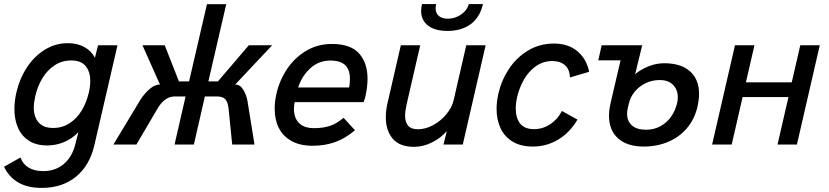

<svg xmlns="http://www.w3.org/2000/svg" viewBox="-38 -710 4070 943"><path d="M166.5 212.9Q96.2 212.9 50.3 185.3Q4.4 157.7 -18.1 108.9L62.5 63.5Q73.7 95.7 102.3 113Q130.9 130.4 174.3 130.4Q234.9 130.4 276.4 94.5Q317.9 58.6 332.5 -3.9L347.2 -61Q315.9 -28.8 276.6 -12.2Q237.3 4.4 193.4 4.4Q140.6 4.4 104.5 -18.6Q68.4 -41.5 50.5 -82Q32.7 -122.6 32.7 -174.8Q32.7 -212.4 42.5 -255.9Q57.6 -322.3 93.3 -377.4Q128.9 -432.6 181.2 -465.3Q233.4 -498 295.9 -498Q341.3 -498 376.2 -479Q411.1 -460 428.2 -426.3L443.8 -487.8H539.1L425.3 3.9Q402.3 103 335 158Q267.6 212.9 166.5 212.9ZM398.4 -255.9Q405.3 -286.1 405.3 -311.5Q405.3 -357.9 382.6 -385.5Q359.9 -413.1 311.5 -413.1Q266.6 -413.1 230.2 -389.2Q193.8 -365.2 169.9 -325.4Q146 -285.6 135.3 -237.8Q127.9 -205.1 127.9 -182.1Q127.9 -136.2 151.4 -108.9Q174.8 -81.5 223.1 -81.5Q268.6 -81.5 304.2 -105Q339.8 -128.4 363.5 -167.7Q387.2 -207 398.4 -255.9Z M652.3 -221.2Q670.9 -250 696.5 -272.5Q722.2 -294.9 747.6 -294.9L661.6 -487.8H771L840.8 -310.1H890.6L978.5 -689.5H1073.2L985.4 -310.1H1032.2L1184.1 -487.8H1298.8L1117.2 -294.9Q1141.6 -294.9 1157 -269Q1172.4 -243.2 1177.7 -212.9L1211.9 0H1102.5L1084.5 -177.7Q1081.1 -208.5 1068.6 -222.4Q1056.2 -236.3 1027.8 -236.3H968.3L914.1 0H819.3L873.5 -236.3H819.8Q768.1 -236.3 731.4 -169.4L631.8 0H519Z M1311 -175.8Q1311 -211.9 1319.8 -250Q1334.5 -314.9 1371.6 -370.6Q1408.7 -426.3 1465.3 -460.2Q1522 -494.1 1591.8 -494.1Q1684.1 -494.1 1725.6 -447.5Q1767.1 -400.9 1767.1 -323.7Q1767.1 -280.8 1755.4 -231Q1752.9 -221.2 1748 -208.5H1409.2Q1405.8 -191.4 1405.8 -174.3Q1405.8 -130.9 1430.7 -105.7Q1455.6 -80.6 1504.4 -80.6Q1549.3 -80.6 1583 -92Q1616.7 -103.5 1649.4 -131.3L1705.6 -70.3Q1656.2 -28.8 1606.4 -11.5Q1556.6 5.9 1497.6 5.9Q1435.5 5.9 1393.6 -17.6Q1351.6 -41 1331.3 -81.8Q1311 -122.6 1311 -175.8ZM1676.8 -280.3Q1680.7 -300.3 1680.7 -322.3Q1680.7 -367.2 1657.5 -389.9Q1634.3 -412.6 1585 -412.6Q1527.8 -412.6 1486.6 -375.2Q1445.3 -337.9 1426.3 -280.3Z M2030.3 -656.2Q2030.3 -672.4 2034.7 -689.9H2104Q2101.6 -677.7 2101.6 -669.9Q2101.6 -644 2117.9 -631.1Q2134.3 -618.2 2161.6 -618.2Q2185.1 -618.2 2206.8 -627.7Q2228.5 -637.2 2244.1 -653.8Q2259.8 -670.4 2264.6 -689.9H2334Q2318.8 -624 2273.4 -591.1Q2228 -558.1 2159.7 -558.1Q2098.6 -558.1 2064.5 -584.2Q2030.3 -610.4 2030.3 -656.2ZM1856.9 -134.3Q1856.9 -167.5 1865.2 -203.6L1930.7 -487.8H2025.9L1959 -197.3Q1951.7 -164.6 1951.7 -141.6Q1951.7 -110.4 1966.3 -92.8Q1981 -75.2 2015.1 -75.2Q2052.2 -75.2 2089.8 -95.7Q2127.4 -116.2 2154.5 -149.2Q2181.6 -182.1 2189.9 -217.3L2252 -487.8H2347.2L2234.9 0H2140.1L2156.7 -66.4Q2127.9 -32.7 2084.2 -10.7Q2040.5 11.2 1995.6 11.2Q1924.8 11.2 1890.9 -28.8Q1856.9 -68.8 1856.9 -134.3Z M2400.9 -175.8Q2400.9 -210.9 2410.2 -252Q2425.3 -316.9 2462.4 -372.6Q2499.5 -428.2 2556.2 -462.2Q2612.8 -496.1 2683.1 -496.1Q2752.4 -496.1 2797.6 -458.5Q2842.8 -420.9 2855.5 -357.4L2761.2 -329.6Q2760.3 -368.7 2737.1 -389.4Q2713.9 -410.2 2675.3 -410.2Q2629.9 -410.2 2594.2 -385Q2558.6 -359.9 2535.6 -319.8Q2512.7 -279.8 2502 -233.9Q2495.1 -203.6 2495.1 -176.3Q2495.1 -130.9 2516.6 -103.3Q2538.1 -75.7 2585.4 -75.7Q2627.9 -75.7 2665 -100.3Q2702.1 -125 2721.7 -165L2798.3 -122.6Q2760.7 -58.6 2703.6 -24.4Q2646.5 9.8 2579.1 9.8Q2519.5 9.8 2479.5 -14.6Q2439.5 -39.1 2420.2 -80.8Q2400.9 -122.6 2400.9 -175.8Z M2953.1 -142.1Q2953.1 -168.9 2960.9 -204.1L3009.8 -413.6H2900.4L2917 -487.8H3116.2L3081.5 -345.7Q3110.4 -369.6 3147.7 -384.5Q3185.1 -399.4 3224.6 -399.4Q3306.6 -399.4 3351.1 -359.6Q3395.5 -319.8 3395.5 -248.5Q3395.5 -222.2 3387.7 -186Q3373.5 -125 3336.2 -80.8Q3298.8 -36.6 3243.9 -13.4Q3189 9.8 3123.5 9.8Q3043 9.8 2998 -30Q2953.1 -69.8 2953.1 -142.1ZM3287.6 -203.6Q3291 -217.3 3291 -231.9Q3291 -269.5 3267.8 -293.2Q3244.6 -316.9 3201.7 -316.9Q3165 -316.9 3133.1 -301.5Q3101.1 -286.1 3079.6 -260Q3058.1 -233.9 3050.8 -202.1L3045.9 -182.1Q3042 -165 3042 -151.4Q3042 -114.7 3065.9 -93.8Q3089.8 -72.8 3135.3 -72.8Q3173.3 -72.8 3204.8 -89.6Q3236.3 -106.4 3257.6 -136.2Q3278.8 -166 3287.6 -203.6Z M3459.5 0 3571.8 -487.8H3667.5L3625.5 -305.7H3850.6L3892.6 -487.8H3988.3L3876 0H3780.8L3834.5 -233.4H3609.4L3555.7 0Z"/></svg>

Font: Acari Sans Medium
Style: Italic
Weight: 500
Italic angle: -13°
Designer: Alfredo Marco Pradil and Stefan Peev
Foundry: Hanken Design Co.
Version: Version 1.045